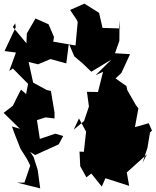

<svg xmlns="http://www.w3.org/2000/svg" viewBox="-24 -954 859 1060"><path d="M60 -825 63 -804 1 -672 64 -664 27 -562 47 -576 131 -491 120 -435 92 -459 77 -431 47 -370 -4 -331 86 -243 42 -256 54 -222 89 -133 125 -76 143 -40 111 54H70L198 86L184 -17L161 -88L143 -115L170 -98L300 -157L325 -203L281 -216L196 -187L180 -291L228 -306L277 -300V-333L257 -452L234 -457L159 -498L134 -612L186 -599L255 -628L342 -604L356 -714L386 -643L431 -605L480 -558L591 -625L504 -539L545 -558L517 -446L456 -447L467 -366L440 -286L383 -238L412 -300L453 -224L454 -252L439 -116L415 -117L419 -36L453 25L480 4L538 76L558 30L689 72L676 -2L787 -102L763 -55L790 -138L804 -222L815 -233L797 -274L721 -252L740 -356L726 -374L679 -456L674 -479L614 -521L646 -551L694 -655L611 -660L635 -729L636 -843L639 -797L542 -800L523 -883L442 -934L363 -899L400 -844L405 -833L393 -703L270 -724L274 -750L244 -820L172 -852L124 -769L122 -715L47 -805Z"/></svg>

Font: Hussar Lance
Style: ExBd
Weight: 700
Foundry: Cannot Into Space Fonts, PlusOne Fonts
Version: Version 2.270